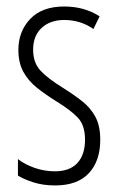

<svg xmlns="http://www.w3.org/2000/svg" viewBox="-20 -561 362 591"><path d="M288.6 -130.9Q288.6 -65.4 253.4 -27.8Q218.3 9.8 149.9 9.8Q112.8 9.8 83.5 0.5Q54.2 -8.8 35.2 -20.5V-71.3Q56.6 -54.7 86.7 -44.2Q116.7 -33.7 148.9 -33.7Q194.8 -33.7 218.3 -59.3Q241.7 -85 241.7 -130.9Q241.7 -175.8 219.2 -199.2Q196.8 -222.7 152.8 -249.5Q119.1 -270.5 93 -291.5Q66.9 -312.5 51.8 -340.1Q36.6 -367.7 36.6 -407.2Q36.6 -464.4 73 -502.7Q109.4 -541 177.7 -541Q239.7 -541 286.6 -510.7L267.6 -471.7Q228 -499.5 177.7 -499.5Q134.8 -499.5 108.4 -475.3Q82 -451.2 82 -407.7Q82 -368.2 104.5 -343.8Q127 -319.3 174.8 -290Q207.5 -269.5 233.4 -249Q259.3 -228.5 273.9 -200.9Q288.6 -173.3 288.6 -130.9Z"/></svg>

Font: Open Sans Condensed Light
Style: Regular
Weight: 300
Width: 3
Designer: Monotype Design Team
Foundry: Monotype Imaging Inc.
Version: Version 3.003; ttfautohint (v1.8.4)